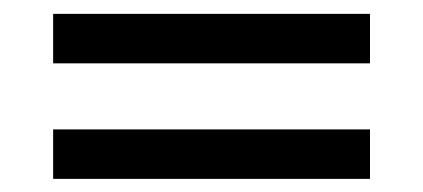

<svg xmlns="http://www.w3.org/2000/svg" viewBox="-20 -499 626 284"><path d="M58.6 -234.4V-307.6H527.3V-234.4ZM58.6 -405.3V-478.5H527.3V-405.3Z"/></svg>

Font: Kanchenjunga
Style: Regular
Weight: 400
Designer: Becca Hirsbrunner Spalinger
Foundry: SIL International
Version: Version 2.001